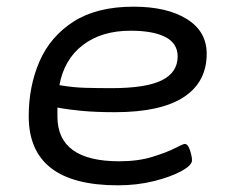

<svg xmlns="http://www.w3.org/2000/svg" viewBox="-20 -549 700 575"><path d="M333 6Q66 6 66 -201Q66 -291 98.5 -365.5Q131 -440 200.5 -484.5Q270 -529 380 -529Q480 -529 539.5 -492Q599 -455 599 -388Q599 -303 530 -258Q461 -213 324 -213Q267 -213 224.5 -217Q182 -221 152 -227Q152 -221 152 -214.5Q152 -208 152 -200Q152 -66 337 -66Q393 -66 435.5 -79Q478 -92 503.5 -105Q529 -118 533 -118Q543 -118 549 -99Q555 -80 555 -69Q555 -54 523 -36.5Q491 -19 440.5 -6.5Q390 6 333 6ZM314 -285Q417 -285 464.5 -308.5Q512 -332 512 -380Q512 -419 475.5 -438Q439 -457 371 -457Q284 -457 228 -414Q172 -371 158 -294Q198 -287 236 -286Q274 -285 314 -285Z"/></svg>

Font: Asap Expanded Expanded Regular
Style: Italic
Weight: 400
Width: 7
Italic angle: -6°
Designer: Pablo Cosgaya
Foundry: Omnibus-Type
Version: Version 3.001; ttfautohint (v1.8.4.7-5d5b)